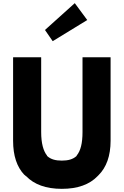

<svg xmlns="http://www.w3.org/2000/svg" viewBox="-20 -1175 785 1217"><path d="M503 -338C503 -267 491 -219 466 -189V-188L465 -186C442 -165 412 -157 372 -157C334 -157 303 -164 279 -186L278 -188V-189C255 -218 241 -266 241 -338V-811L240 -812H64L63 -811V-283C63 -188 87 -117 134 -67H135L145 -58H146C196 -6 271 22 372 22C473 22 548 -6 598 -58L605 -65C654 -114 681 -186 681 -283V-811L680 -812H504L503 -811ZM314 -914 533 -1048 454 -1155 265 -985Z"/></svg>

Font: Hussar Woodtype
Style: SeBd
Weight: 900
Foundry: Cannot Into Space Fonts
Version: Version 1.07